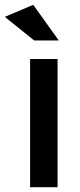

<svg xmlns="http://www.w3.org/2000/svg" viewBox="-38 -777 334 797"><path d="M100 -757 206 -609H104L-18 -707ZM87 -532H201V0H87Z"/></svg>

Font: Steamflix Grotesk
Style: Regular
Weight: 400
Designer: Julieta Ulanovsky
Foundry: Julieta Ulanovsky
Version: Version 4.000;PS 004.000;hotconv 1.0.88;makeotf.lib2.5.64775